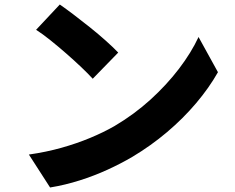

<svg xmlns="http://www.w3.org/2000/svg" viewBox="-20 -788 1040 851"><path d="M245 -768Q271 -750 306 -723.5Q341 -697 378.5 -667Q416 -637 449 -607.5Q482 -578 504 -555L391 -439Q371 -461 340.5 -490Q310 -519 274 -550.5Q238 -582 203 -610Q168 -638 140 -656ZM108 -103Q185 -114 252.5 -133Q320 -152 379 -176.5Q438 -201 487 -229Q575 -281 647 -346.5Q719 -412 773.5 -483.5Q828 -555 860 -624L946 -468Q907 -399 849.5 -331Q792 -263 720.5 -202.5Q649 -142 567 -93Q516 -63 457 -36Q398 -9 333.5 11.5Q269 32 202 43Z"/></svg>

Font: Noto Sans SC ExtraBold
Style: Regular
Weight: 800
Designer: Ryoko NISHIZUKA 西塚涼子 (kana, bopomofo & ideographs); Paul D. Hunt (Latin, Greek & Cyrillic); Sandoll Communications 산돌커뮤니
Foundry: Adobe
Version: Version 2.004-H2;hotconv 1.0.118;makeotfexe 2.5.65603